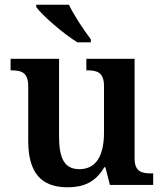

<svg xmlns="http://www.w3.org/2000/svg" viewBox="-20 -786 695 816"><path d="M309 -606H366V-619C337 -657 294 -721 273 -766H134V-756C159 -721 250 -642 309 -606ZM267 10C334 10 386 -11 423 -75H428L447 0H631V-49H624C584 -49 552 -55 552 -113V-536H347V-487H350C391 -487 422 -480 422 -420V-223C422 -128 391 -67 317 -67C250 -67 231 -120 231 -206V-536H25V-487H28C75 -487 100 -476 100 -417V-187C100 -52 155 10 267 10Z"/></svg>

Font: Noto Serif Georgian SemiBold
Style: Regular
Weight: 600
Designer: Monotype Design Team, Akaki Razmadze
Foundry: Google LLC
Version: Version 2.003